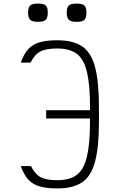

<svg xmlns="http://www.w3.org/2000/svg" viewBox="-20 -1039 640 1073"><path d="M300 14Q240 14 201 2.5Q162 -9 137.5 -36Q113 -63 96 -111H153Q175 -66 207 -49Q239 -32 300 -32Q370 -32 409.5 -62Q449 -92 466 -164Q483 -236 483 -360V-440Q483 -565 466 -636.5Q449 -708 409.5 -738Q370 -768 300 -768Q237 -768 205 -751Q173 -734 151 -689H96Q113 -737 137.5 -764Q162 -791 201 -802.5Q240 -814 300 -814Q389 -814 439.5 -779.5Q490 -745 511.5 -663.5Q533 -582 533 -440V-360Q533 -218 511.5 -136.5Q490 -55 439.5 -20.5Q389 14 300 14ZM238 -377V-423H508V-377ZM408 -917Q377 -917 365 -928Q353 -939 353 -969Q353 -998 365 -1008.5Q377 -1019 408 -1019Q440 -1019 451.5 -1008.5Q463 -998 463 -969Q463 -939 451.5 -928Q440 -917 408 -917ZM192 -917Q161 -917 149 -928Q137 -939 137 -969Q137 -998 149 -1008.5Q161 -1019 192 -1019Q224 -1019 235.5 -1008.5Q247 -998 247 -969Q247 -939 235.5 -928Q224 -917 192 -917Z"/></svg>

Font: Victor Mono Thin
Style: Regular
Weight: 100
Monospace: yes
Designer: Rune Bjørnerås
Version: Version 1.561;gftools[0.9.30]